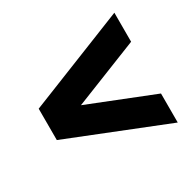

<svg xmlns="http://www.w3.org/2000/svg" viewBox="-103 -624 642 636"><g transform="rotate(-30 218.0 -306.0)"><path d="M406 -96 30 -246V-366L406 -516V-405L157 -306L406 -207Z"/></g></svg>

Font: Georama Condensed
Style: Bold
Weight: 700
Width: 3
Designer: Jean-Baptiste Levee
Foundry: Production Type
Version: Version 1.000